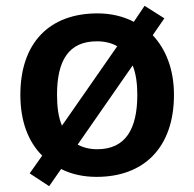

<svg xmlns="http://www.w3.org/2000/svg" viewBox="-20 -598 668 660"><path d="M578 -272C578 -360 550 -429 505 -477L545 -535L477 -578L440 -523C404 -542 361 -552 315 -552C151 -552 50 -452 50 -272C50 -181 77 -111 125 -63L82 -2L149 42L190 -17C226 1 267 10 312 10C476 10 578 -92 578 -272ZM176 -272C176 -390 216 -456 313 -456C341 -456 364 -450 383 -439L193 -166C181 -194 176 -230 176 -272ZM452 -272C452 -155 412 -85 314 -85C288 -85 265 -91 247 -101L436 -373C447 -346 452 -312 452 -272Z"/></svg>

Font: Noto Sans Lao SemiBold
Style: Regular
Weight: 600
Designer: Monotype Design Team
Foundry: Monotype Imaging Inc.
Version: Version 2.003